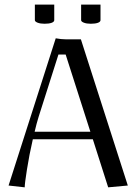

<svg xmlns="http://www.w3.org/2000/svg" viewBox="-20 -803 590 831"><path d="M331.1 -783.2H415V-715.8Q415 -708.5 403.6 -704.3Q392.1 -700.2 373 -700.2Q355 -700.2 343 -704.8Q331.1 -709.5 331.1 -715.8ZM130.9 -783.2H214.8V-715.8Q214.8 -708.5 203.4 -704.3Q191.9 -700.2 172.9 -700.2Q154.8 -700.2 142.8 -704.8Q130.9 -709.5 130.9 -715.8ZM221.2 -637.2Q245.1 -632.8 265.1 -632.8H330.1L533.2 0L448.2 7.8L381.8 -200.2H122.1Q106.4 -131.8 96.7 -69.8Q86.9 -7.8 86.9 7.8L17.1 0ZM232.9 -566.9 147 -296.9Q138.2 -268.6 129.9 -232.9H371.1L264.2 -566.9Z"/></svg>

Font: Resagokr
Style: Regular
Weight: 500
Designer: gluk
Foundry: gluk
Version: Version 0.95